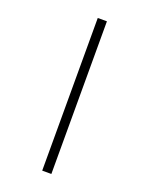

<svg xmlns="http://www.w3.org/2000/svg" viewBox="-180 -851 919 1182"><g transform="rotate(20 279.5 -260.0)"><path d="M249 240H309V-760H249Z"/></g></svg>

Font: Noto Serif Balinese
Style: Regular
Weight: 400
Designer: Monotype Design Team
Foundry: Monotype Imaging Inc.
Version: Version 2.005